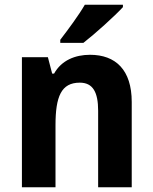

<svg xmlns="http://www.w3.org/2000/svg" viewBox="-20 -786 642 806"><path d="M496 -756V-766H336C310 -721 266 -662 233 -619V-606H330C379 -644 462 -719 496 -756ZM358 -556C296 -556 238 -533 207 -477H199L181 -546H72V0H213V-260C213 -381 237 -439 315 -439C370 -439 392 -399 392 -321V0H533V-358C533 -493 465 -556 358 -556Z"/></svg>

Font: Noto Sans Telugu SemiCondensed
Style: Bold
Weight: 700
Width: 4
Designer: Jelle Bosma - Monotype Design Team
Foundry: Monotype Imaging Inc.
Version: Version 2.005